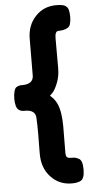

<svg xmlns="http://www.w3.org/2000/svg" viewBox="-64 -809 510 1072"><g transform="rotate(-5 190.5 -273.5)"><path d="M130 47Q130 126 177 176Q224 226 294 226Q325 226 343 217Q366 206 366 154Q366 102 344 92Q328 85 322 84Q315 83 299 83Q285 83 278 76Q273 68 273 57V33Q273 -42 274 -96Q274 -176 254 -222Q247 -238 234 -254Q220 -269 215 -272L230 -287Q245 -303 259 -339Q274 -376 274 -420V-590Q274 -629 294 -629Q324 -629 344 -640Q357 -646 361 -662Q366 -679 366 -702Q366 -725 361 -743Q356 -758 341 -766Q327 -773 293 -773Q223 -773 177 -724Q130 -674 130 -598Q130 -516 129 -394Q129 -345 66 -345H62Q46 -345 32 -336Q24 -330 20 -314Q15 -296 15 -273Q15 -250 20 -232Q29 -201 63 -201H69Q129 -201 129 -153Q131 -121 131 -65L130 28Z"/></g></svg>

Font: FredokaOneMacrons
Style: Regular
Weight: 500
Designer: ""
Foundry: ""
Version: ""